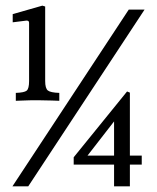

<svg xmlns="http://www.w3.org/2000/svg" viewBox="-20 -660 557 680"><path d="M140 -637V-373Q140 -347 149.5 -339.5Q159 -332 190 -331V-303L163 -304L113 -305Q82 -305 63 -304L36 -303V-331Q66 -332 74.5 -339Q83 -346 83 -373V-579Q83 -588 73 -587L25 -581V-610L130 -640ZM80 0H24L436 -626H492ZM440 -332V-109H482V-77H440V0H384V-77H241V-103L430 -336ZM290 -109H384V-230Z"/></svg>

Font: Gupter
Style: Regular
Weight: 400
Designer: Octavio Pardo
Version: Version 1.000